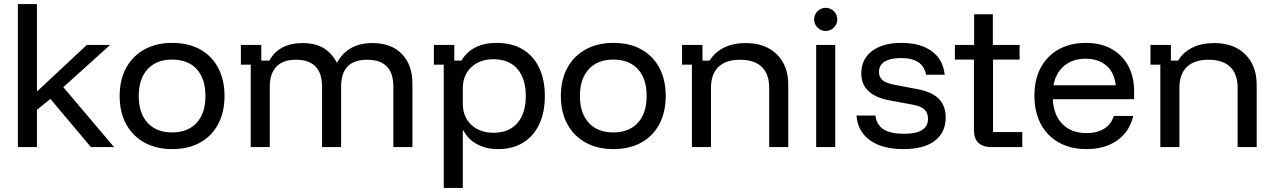

<svg xmlns="http://www.w3.org/2000/svg" viewBox="-20 -720 6237 940"><path d="M67.5 0V-700H160.8V-275H164.2L405 -500H519.2L290 -293.3L538.3 0H425L226.7 -235.8L160.8 -182.5V0Z M822.5 10Q745 10 687.1 -22.1Q629.2 -54.2 597.5 -112.5Q565.8 -170.8 565.8 -250Q565.8 -329.2 597.5 -387.5Q629.2 -445.8 687.1 -477.9Q745 -510 822.5 -510Q902.5 -510 959.6 -478.3Q1016.7 -446.7 1047.9 -388.3Q1079.2 -330 1079.2 -250Q1079.2 -170.8 1047.9 -112.1Q1016.7 -53.3 959.2 -21.7Q901.7 10 822.5 10ZM822.5 -71.7Q900 -71.7 942.9 -118.8Q985.8 -165.8 985.8 -250Q985.8 -335 942.9 -381.7Q900 -428.3 822.5 -428.3Q745.8 -428.3 702.5 -381.2Q659.2 -334.2 659.2 -250Q659.2 -165.8 702.5 -118.8Q745.8 -71.7 822.5 -71.7Z M1207.5 0V-403.3H1159.2V-500H1259.2V-423.3H1299.2Q1320.8 -465 1362.1 -487.1Q1403.3 -509.2 1461.7 -509.2Q1520.8 -509.2 1562.1 -485.8Q1603.3 -462.5 1628.3 -414.2H1630.8Q1683.3 -509.2 1803.3 -509.2Q1895.8 -509.2 1947.5 -455.8Q1999.2 -402.5 1999.2 -309.2V0H1905.8V-295.8Q1905.8 -427.5 1777.5 -427.5Q1650 -427.5 1650 -295.8V0H1556.7V-295.8Q1556.7 -427.5 1428.3 -427.5Q1365.8 -427.5 1333.3 -393.8Q1300.8 -360 1300.8 -295.8V0Z M2152.5 200V-403.3H2104.2V-500H2204.2V-423.3H2239.2Q2264.2 -465.8 2307.5 -487.9Q2350.8 -510 2410.8 -510Q2486.7 -510 2539.2 -478.3Q2591.7 -446.7 2619.6 -388.3Q2647.5 -330 2647.5 -250Q2647.5 -170 2620 -111.7Q2592.5 -53.3 2541.2 -21.7Q2490 10 2419.2 10Q2360 10 2315.8 -13.8Q2271.7 -37.5 2249.2 -80.8H2245.8V200ZM2396.7 -70Q2471.7 -70 2512.9 -117.5Q2554.2 -165 2554.2 -250Q2554.2 -335 2512.9 -382.5Q2471.7 -430 2396.7 -430Q2328.3 -430 2287.1 -390.8Q2245.8 -351.7 2245.8 -286.7V-213.3Q2245.8 -148.3 2287.1 -109.2Q2328.3 -70 2396.7 -70Z M2982.5 10Q2905 10 2847.1 -22.1Q2789.2 -54.2 2757.5 -112.5Q2725.8 -170.8 2725.8 -250Q2725.8 -329.2 2757.5 -387.5Q2789.2 -445.8 2847.1 -477.9Q2905 -510 2982.5 -510Q3062.5 -510 3119.6 -478.3Q3176.7 -446.7 3207.9 -388.3Q3239.2 -330 3239.2 -250Q3239.2 -170.8 3207.9 -112.1Q3176.7 -53.3 3119.2 -21.7Q3061.7 10 2982.5 10ZM2982.5 -71.7Q3060 -71.7 3102.9 -118.8Q3145.8 -165.8 3145.8 -250Q3145.8 -335 3102.9 -381.7Q3060 -428.3 2982.5 -428.3Q2905.8 -428.3 2862.5 -381.2Q2819.2 -334.2 2819.2 -250Q2819.2 -165.8 2862.5 -118.8Q2905.8 -71.7 2982.5 -71.7Z M3367.5 0V-403.3H3319.2V-500H3419.2V-423.3H3454.2Q3480 -465 3525 -487.1Q3570 -509.2 3630.8 -509.2Q3727.5 -509.2 3783.3 -453.8Q3839.2 -398.3 3839.2 -305.8V0H3745.8V-290Q3745.8 -357.5 3709.6 -392.5Q3673.3 -427.5 3603.3 -427.5Q3534.2 -427.5 3497.5 -392.5Q3460.8 -357.5 3460.8 -290V0Z M3975.8 0V-500H4069.2V0ZM4022.5 -568.3Q3999.2 -568.3 3982.5 -585Q3965.8 -601.7 3965.8 -625Q3965.8 -648.3 3982.5 -665Q3999.2 -681.7 4022.5 -681.7Q4045.8 -681.7 4062.5 -665Q4079.2 -648.3 4079.2 -625Q4079.2 -601.7 4062.5 -585Q4045.8 -568.3 4022.5 -568.3Z M4403.3 10Q4299.2 10 4239.2 -33.3Q4179.2 -76.7 4173.3 -154.2H4265.8Q4271.7 -108.3 4305.8 -86.7Q4340 -65 4406.7 -65Q4523.3 -65 4523.3 -138.3Q4523.3 -168.3 4505.4 -184.6Q4487.5 -200.8 4445 -208.3L4335.8 -228.3Q4196.7 -254.2 4196.7 -360.8Q4196.7 -430 4249.2 -470Q4301.7 -510 4392.5 -510Q4486.7 -510 4542.1 -469.2Q4597.5 -428.3 4605 -354.2H4514.2Q4505.8 -395.8 4475.4 -415.8Q4445 -435.8 4390 -435.8Q4339.2 -435.8 4311.2 -418.3Q4283.3 -400.8 4283.3 -367.5Q4283.3 -341.7 4301.2 -327.1Q4319.2 -312.5 4359.2 -305L4468.3 -284.2Q4541.7 -270.8 4575.8 -236.7Q4610 -202.5 4610 -145Q4610 -71.7 4556.7 -30.8Q4503.3 10 4403.3 10Z M4832.5 0Q4792.5 0 4770.4 -20.4Q4748.3 -40.8 4748.3 -81.7V-428.3H4655V-500H4749.2V-650H4840.8V-500H4971.7V-428.3H4841.7V-73.3H4985V0Z M5300 10Q5221.7 10 5164.2 -22.1Q5106.7 -54.2 5075.4 -113.3Q5044.2 -172.5 5044.2 -251.7Q5044.2 -330.8 5075.4 -388.8Q5106.7 -446.7 5163.3 -478.3Q5220 -510 5295.8 -510Q5368.3 -510 5421.2 -480.8Q5474.2 -451.7 5503.3 -398.3Q5532.5 -345 5532.5 -271.7V-234.2H5134.2Q5138.3 -155.8 5182.1 -112.1Q5225.8 -68.3 5299.2 -68.3Q5350 -68.3 5385 -89.6Q5420 -110.8 5433.3 -152.5H5528.3Q5510 -75 5449.6 -32.5Q5389.2 10 5300 10ZM5137.5 -302.5H5442.5Q5435.8 -364.2 5397.1 -398.3Q5358.3 -432.5 5295 -432.5Q5232.5 -432.5 5190.8 -398.3Q5149.2 -364.2 5137.5 -302.5Z M5660.8 0V-403.3H5612.5V-500H5712.5V-423.3H5747.5Q5773.3 -465 5818.3 -487.1Q5863.3 -509.2 5924.2 -509.2Q6020.8 -509.2 6076.7 -453.8Q6132.5 -398.3 6132.5 -305.8V0H6039.2V-290Q6039.2 -357.5 6002.9 -392.5Q5966.7 -427.5 5896.7 -427.5Q5827.5 -427.5 5790.8 -392.5Q5754.2 -357.5 5754.2 -290V0Z"/></svg>

Font: Funnel Display Light
Style: Regular
Weight: 400
Version: Version 1.000